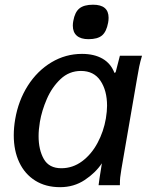

<svg xmlns="http://www.w3.org/2000/svg" viewBox="-20 -787 640 816"><path d="M38.5 -212Q38.5 -245 44.5 -280Q58 -359.5 98.2 -422.8Q138.5 -486 198.5 -522Q258.5 -558 328.5 -558Q380 -558 415.5 -537.8Q451 -517.5 466.5 -477L471.5 -480L489.5 -550H583.5Q576 -525 571.5 -503.2Q567 -481.5 562.5 -453.5L496 -68.5Q492 -44.5 490.8 -32.8Q489.5 -21 489.5 0H399Q400.5 -14 403 -29.8Q405.5 -45.5 408 -61L413 -93Q386 -52.5 340 -22Q294 8.5 235.5 8.5Q174.5 8.5 130 -19.2Q85.5 -47 62 -96.8Q38.5 -146.5 38.5 -212ZM430 -283.5Q435 -314.5 435 -337.5Q435 -402 407 -443.8Q379 -485.5 324 -485.5Q274 -485.5 237.2 -450.8Q200.5 -416 179 -366.2Q157.5 -316.5 149.5 -269Q144 -236 144 -208.5Q144 -150.5 166.2 -111.2Q188.5 -72 240.5 -72Q289 -72 328.8 -101.5Q368.5 -131 394.5 -179.5Q420.5 -228 430 -283.5ZM289.5 -678Q289.5 -688.5 291.5 -698Q298 -735.5 317.5 -751.2Q337 -767 375.5 -767Q441.5 -767 441.5 -711.5Q441.5 -700.5 439.5 -690.5Q432.5 -652.5 413.8 -636.5Q395 -620.5 356 -620.5Q323.5 -620.5 306.5 -635.2Q289.5 -650 289.5 -678Z"/></svg>

Font: JuliaMono Medium
Style: Italic
Weight: 500
Italic angle: -9°
Monospace: yes
Designer: cormullion
Foundry: corm
Version: Version 0.054; ttfautohint (v1.8.4)